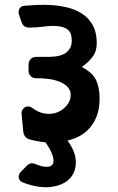

<svg xmlns="http://www.w3.org/2000/svg" viewBox="-20 -576 493 800"><path d="M321 -297Q366 -273 380.5 -242Q395 -211 395 -165Q395 -120 381.5 -88Q368 -56 346 -34.5Q324 -13 296 -1.5Q268 10 238 14L249 -6Q292 45 295.5 90.5Q299 136 273 165.5Q247 195 195.5 202.5Q144 210 77 185Q62 180 58.5 166.5Q55 153 66 141L91 115Q108 98 129 108Q152 118 171 119Q190 120 198 110.5Q206 101 201 78.5Q196 56 171 19Q170 18 170 17Q132 13 104 5Q90 1 84 -8Q78 -17 77 -27L70 -101Q69 -110 73 -117.5Q77 -125 83.5 -129Q90 -133 98.5 -132.5Q107 -132 115 -126Q139 -108 163 -103.5Q187 -99 208 -104.5Q229 -110 245 -123.5Q261 -137 269 -154Q275 -167 274.5 -184Q274 -201 260 -215.5Q246 -230 215.5 -240Q185 -250 132 -250Q116 -250 107.5 -259Q99 -268 99 -282V-306Q99 -320 107.5 -329.5Q116 -339 132 -339H181Q233 -339 256 -357Q279 -375 279 -406Q279 -440 262.5 -452.5Q246 -465 220 -467Q197 -470 161 -465Q145 -463 130.5 -462Q116 -461 104 -461Q89 -461 81.5 -466.5Q74 -472 69 -486L60 -513Q58 -517 57.5 -523Q57 -529 59 -535Q61 -541 66 -546Q71 -551 82 -552Q105 -554 135.5 -555.5Q166 -557 199 -554.5Q232 -552 264 -544Q296 -536 322 -519Q348 -502 364.5 -474.5Q381 -447 383 -406Q385 -367 368 -342.5Q351 -318 321 -297Z"/></svg>

Font: OpenDyslexic3
Style: Bold
Weight: 700
Designer: Abelardo Gonzalez
Version: Version 1.000;PS 001.001;hotconv 1.0.56